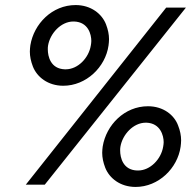

<svg xmlns="http://www.w3.org/2000/svg" viewBox="-20 -730 769 759"><path d="M100 -551C99 -543 98 -534 98 -526C98 -507 102 -488 110 -467C126 -426 169 -391 230 -391C321 -391 397 -465 409 -550C410 -558 411 -567 411 -575C411 -594 407 -613 399 -634C383 -675 340 -710 279 -710C186 -710 114 -636 100 -551ZM637 -700 82 0H157L715 -700ZM170 -550C178 -598 221 -645 270 -645C271 -645 272 -645 273 -645C329 -643 341 -594 341 -568C341 -562 340 -556 339 -550C331 -501 288 -456 240 -456C238 -456 237 -456 236 -456C180 -458 169 -507 169 -535C169 -540 169 -545 170 -550ZM386 -151C385 -143 384 -134 384 -126C384 -107 388 -88 396 -67C412 -26 455 9 516 9C607 9 682 -65 694 -150C695 -159 696 -167 696 -175C696 -194 692 -214 684 -234C669 -275 626 -310 565 -310C472 -310 400 -236 386 -151ZM456 -150C464 -198 507 -245 556 -245C557 -245 558 -245 559 -245C614 -243 627 -194 627 -168C627 -162 626 -156 625 -150C617 -101 574 -56 526 -56C524 -56 523 -56 522 -56C466 -58 455 -107 455 -135C455 -140 455 -145 456 -150Z"/></svg>

Font: Jost
Style: Italic
Weight: 400
Italic angle: -5°
Version: Version 3.710